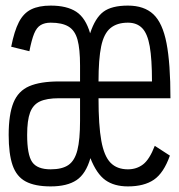

<svg xmlns="http://www.w3.org/2000/svg" viewBox="-20 -652 640 686"><path d="M161 14Q105 14 72 -3.5Q39 -21 25 -61.5Q11 -102 11 -170Q11 -243 28 -285Q45 -327 84.5 -344Q124 -361 191 -361H266V-418Q266 -477 257 -510Q248 -543 225 -557Q202 -571 161 -571Q140 -571 125.5 -562.5Q111 -554 102 -532Q93 -510 85 -469L20 -485Q31 -541 47.5 -573Q64 -605 91.5 -618.5Q119 -632 161 -632Q219 -632 252.5 -610Q286 -588 302 -533Q320 -588 349.5 -610Q379 -632 437 -632Q495 -632 528 -601Q561 -570 575 -497.5Q589 -425 589 -301H332Q332 -204 342 -149Q352 -94 375 -70.5Q398 -47 437 -47Q468 -47 491 -64.5Q514 -82 533 -131L587 -96Q565 -34 530 -10Q495 14 437 14Q388 14 356.5 -8.5Q325 -31 303 -87Q287 -31 253.5 -8.5Q220 14 161 14ZM161 -47Q202 -47 224.5 -62.5Q247 -78 256.5 -115.5Q266 -153 266 -220V-301H191Q147 -301 122.5 -289.5Q98 -278 87.5 -250Q77 -222 77 -170Q77 -99 95 -73Q113 -47 161 -47ZM332 -361H523Q523 -441 515 -486.5Q507 -532 488 -551.5Q469 -571 437 -571Q398 -571 374.5 -551.5Q351 -532 341.5 -486.5Q332 -441 332 -361Z"/></svg>

Font: Victor Mono Light
Style: Regular
Weight: 300
Monospace: yes
Designer: Rune Bjørnerås
Version: Version 1.561;gftools[0.9.30]